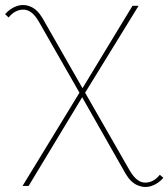

<svg xmlns="http://www.w3.org/2000/svg" viewBox="-50 -540 665 758"><path d="M446 146 271 -162 266 -170 103 -455Q76 -502 42.5 -502Q9 -502 -16 -471L-30 -484Q-9 -508 18 -516.5Q45 -525 71.5 -513.5Q98 -502 118 -468L279 -186L282 -181L462 133Q490 181 523 181Q556 181 581 150L595 162Q574 186 547 194.5Q520 203 493 191.5Q466 180 446 146ZM268 -181 271 -184 473 -517H497L283 -169L278 -162L63 194H39Z"/></svg>

Font: iiserrat Thin
Style: Regular
Weight: 100
Designer: Akira Ohta
Foundry: Akira Ohta
Version: Version 1.200;Glyphs 3.3.1 (3343)